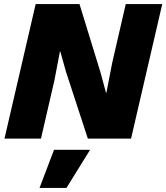

<svg xmlns="http://www.w3.org/2000/svg" viewBox="-20 -680 816 942"><path d="M2 0 155 -660H370L473 -325L500 -225H502L531 -374L597 -660H776L623 0H411L304 -327L276 -427H274L247 -286L181 0ZM422 55 306 242H174L245 55Z"/></svg>

Font: Elaine Sans ExtraBold
Style: Italic
Weight: 800
Italic angle: -13°
Designer: Wei Huang
Foundry: Wei Huang
Version: Version 2.001;December 24, 2019;FontCreator 12.0.0.2547 64-b